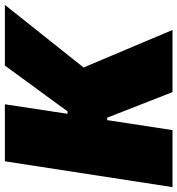

<svg xmlns="http://www.w3.org/2000/svg" viewBox="8 -738 728 788"><g transform="rotate(-90 372.0 -344.0)"><path d="M388 0 283 -268H273L232 0H-2L104 -688H338L299 -431H309L497 -688H746L489 -365L643 0Z"/></g></svg>

Font: Azeri Sans Black
Style: Italic
Weight: 900
Designer: Hector Gatti & Omnibus-Type (original fonts) / Cristiano Sobral (main changes and remastering)
Foundry: Omnibus-Type
Version: Version 0.07;August 21, 2020;FontCreator 13.0.0.2681 64-bit;